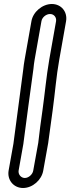

<svg xmlns="http://www.w3.org/2000/svg" viewBox="-20 -741 351 959"><path d="M187 -635C190 -654 210 -671 230 -671C250 -671 263 -654 260 -635L226 -443C211 -356 204 -274 192 -189C184 -136 177 -78 171 -27L146 111C143 130 123 148 104 148C85 148 70 130 73 111L97 -24V-25C113 -149 130 -273 147 -397C149 -414 150 -428 153 -443ZM137 -635 103 -443C100 -427 98 -411 96 -393C80 -271 63 -147 47 -23L23 111C15 158 48 198 95 198C143 198 188 158 196 111L221 -28V-29C228 -81 236 -137 243 -190C255 -277 261 -360 276 -443L310 -635C318 -682 286 -721 239 -721C192 -721 145 -682 137 -635Z"/></svg>

Font: Blanket
Style: BdOutlineObl
Weight: 700
Foundry: Cannot Into Space Fonts
Version: Version 0.9